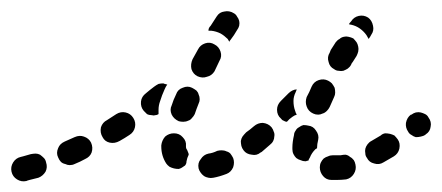

<svg xmlns="http://www.w3.org/2000/svg" viewBox="-36 -304 805 350"><path d="M47 9Q51 1 48 -8Q47 -13 44 -16Q41 -19 37 -22Q33 -24 29 -24Q25 -24 20 -23Q13 -21 6 -19Q3 -18 2 -18Q-7 -16 -12 -8Q-17 0 -15 9Q-13 18 -5 23Q3 28 12 26Q14 25 18 24Q25 22 34 20Q42 17 47 9ZM609 13Q614 5 612 -4Q611 -9 609 -12Q606 -16 602 -18Q599 -21 594 -22Q590 -22 585 -21Q582 -21 579 -21Q575 -21 571 -21Q566 -21 562 -19Q558 -18 554 -15Q551 -12 549 -8Q547 -4 547 1Q547 10 553 17Q559 24 568 24Q573 24 579 24Q586 24 595 23Q604 21 609 13ZM389 -16Q387 -20 384 -24Q381 -27 377 -28Q373 -30 368 -30Q364 -30 360 -29Q352 -25 344 -24Q335 -22 330 -14Q324 -7 326 3Q327 7 330 11Q332 14 336 17Q339 19 344 20Q348 21 353 20Q364 18 377 13Q385 10 389 1Q392 -8 389 -16ZM281 3Q277 2 273 0Q269 -3 267 -6Q258 -20 258 -37Q258 -38 258 -39Q259 -48 265 -55Q272 -61 281 -61Q291 -61 297 -54Q304 -47 303 -38Q303 -37 303 -37Q303 -33 305 -31Q306 -29 307 -26Q308 -24 308 -22Q305 -16 304 -10Q304 -7 303 -5Q302 -3 301 -2Q299 -1 298 0Q294 3 290 4Q285 4 281 3ZM130 -44Q126 -52 117 -55Q109 -58 100 -54Q91 -50 82 -46Q73 -42 70 -34Q66 -25 70 -17Q72 -12 75 -9Q78 -6 83 -5Q87 -3 91 -3Q96 -3 100 -5Q110 -9 119 -14Q128 -18 131 -26Q134 -35 130 -44ZM689 -50Q686 -54 683 -57Q679 -59 675 -60Q670 -61 666 -61Q661 -60 658 -57Q649 -52 641 -47Q637 -45 634 -41Q631 -37 630 -33Q629 -29 630 -24Q630 -20 633 -16Q637 -8 646 -6Q655 -3 663 -8Q672 -13 682 -19Q690 -24 692 -33Q694 -43 689 -50ZM504 -16Q501 -19 499 -23Q497 -27 497 -32Q497 -34 497 -35Q497 -45 500 -58Q500 -62 503 -66Q505 -70 509 -72Q513 -75 517 -76Q522 -76 526 -75Q535 -74 540 -66Q546 -58 544 -49Q542 -41 542 -35Q542 -35 542 -34Q541 -33 539 -32Q532 -25 529 -17Q527 -14 526 -11Q525 -11 524 -11Q522 -10 521 -10Q516 -10 512 -12Q508 -13 504 -16ZM462 -47Q464 -51 464 -55Q465 -60 463 -64Q462 -68 459 -72Q453 -79 443 -80Q434 -80 427 -74Q419 -67 413 -63L412 -62Q409 -59 406 -55Q404 -52 403 -47Q403 -43 404 -38Q405 -34 408 -30Q413 -23 423 -22Q432 -20 439 -26L441 -27Q447 -32 456 -40Q460 -43 462 -47ZM207 -89Q202 -97 193 -99Q184 -101 176 -96Q167 -90 159 -85Q151 -81 148 -72Q146 -62 151 -54Q155 -46 164 -44Q173 -42 182 -47Q191 -52 200 -58Q208 -63 210 -72Q212 -81 207 -89ZM745 -90Q743 -94 739 -96Q735 -98 731 -99Q727 -100 722 -99Q718 -98 714 -95H713Q706 -90 704 -80Q703 -71 708 -64Q710 -60 714 -58Q718 -55 722 -54Q727 -54 731 -55Q736 -56 739 -58L740 -59Q748 -64 749 -73Q751 -82 745 -90ZM476 -120 490 -134Q493 -137 497 -139Q501 -141 505 -141Q504 -138 503 -136Q499 -128 499 -120Q499 -110 502 -102Q503 -98 505 -95Q501 -94 497 -91Q491 -87 487 -82Q484 -82 481 -84Q478 -85 476 -88Q469 -94 469 -104Q469 -113 476 -120ZM290 -83Q294 -82 298 -82Q303 -82 307 -84Q311 -85 314 -89Q317 -92 319 -96Q322 -105 326 -115Q328 -119 328 -123Q328 -128 326 -132Q325 -136 322 -139Q318 -142 314 -144Q306 -148 297 -144Q288 -141 285 -132Q280 -122 277 -112Q273 -104 277 -95Q281 -87 290 -83ZM265 -151Q263 -151 262 -152Q257 -152 253 -151Q249 -149 245 -146Q237 -140 230 -134Q222 -128 221 -119Q220 -109 226 -102Q229 -99 232 -96Q236 -94 241 -94Q244 -93 247 -94Q250 -94 253 -96Q253 -100 253 -104Q253 -112 256 -120Q259 -130 264 -141Q266 -146 269 -150Q267 -150 265 -151ZM535 -97Q539 -95 544 -95Q548 -95 552 -97Q556 -98 560 -102Q563 -105 565 -109Q569 -118 573 -127Q575 -131 575 -135Q575 -140 574 -144Q572 -148 569 -152Q566 -155 562 -157Q554 -161 545 -158Q536 -155 532 -146Q528 -136 523 -127Q520 -118 523 -110Q526 -101 535 -97ZM324 -165Q333 -161 341 -164Q350 -166 355 -174L364 -193Q369 -201 366 -210Q363 -219 355 -223Q347 -228 338 -225Q329 -222 325 -214L315 -196Q311 -187 313 -178Q316 -169 324 -165ZM563 -191Q565 -182 573 -178Q577 -175 581 -175Q586 -174 590 -175Q595 -177 598 -179Q602 -182 604 -186Q605 -189 607 -191Q609 -194 614 -202Q616 -206 617 -210Q618 -215 617 -219Q616 -224 614 -227Q611 -231 608 -234Q604 -236 599 -237Q595 -238 591 -237Q586 -236 583 -233Q579 -231 576 -227Q570 -218 567 -213Q566 -211 565 -208Q560 -200 563 -191ZM373 -283Q382 -285 390 -280Q394 -278 396 -274Q399 -270 400 -266Q401 -262 400 -257Q399 -253 396 -249Q391 -240 384 -231Q384 -231 383 -230Q383 -229 382 -228Q380 -231 379 -233Q373 -239 366 -243Q358 -247 349 -248Q347 -248 344 -248Q344 -251 345 -253Q346 -255 348 -257Q353 -265 359 -274Q364 -282 373 -283ZM635 -272Q642 -267 644 -257Q646 -248 641 -241Q639 -237 636 -233Q634 -237 632 -240Q627 -247 620 -252Q613 -257 604 -259Q602 -259 600 -260Q602 -263 604 -265Q609 -273 618 -275Q627 -277 635 -272Z"/></svg>

Font: FRB American Cursive Guidelines Dashed Extrabold
Style: Bold Italic
Weight: 800
Italic angle: -25°
Version: Version 2.0;Modular Font Editor K font №1